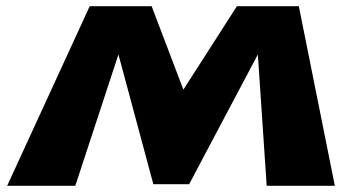

<svg xmlns="http://www.w3.org/2000/svg" viewBox="-20 -597 1096 617"><path d="M587.8 -5 808.6 -422 837 0H1056L940.3 -577H741.3L569.3 -309L467.3 -577H268.3L3 0H222L360.6 -422L472.8 -5Z"/></svg>

Font: Hussar Milosc
Style: Obl
Weight: 700
Foundry: Cannot Into Space Fonts
Version: Version 1.02